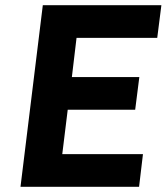

<svg xmlns="http://www.w3.org/2000/svg" viewBox="-20 -720 642 740"><path d="M59 0 145 -700H602L586 -574H275L257 -423H517L501 -297H241L220 -126H531L516 0Z"/></svg>

Font: Inclusive Sans
Style: Bold Italic
Weight: 700
Italic angle: -7°
Designer: Olivia King
Foundry: Olivia King
Version: Version 2.004